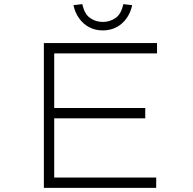

<svg xmlns="http://www.w3.org/2000/svg" viewBox="-20 -908 934 928"><path d="M192 0V-700H739V-650H242V-50H735V0ZM219 -336V-386H682V-336ZM477 -761Q441 -761 412 -776Q383 -791 363 -818.5Q343 -846 335 -883L378 -888Q388 -840 415.5 -821Q443 -802 477 -802Q511 -802 538.5 -821Q566 -840 576 -888L619 -883Q611 -846 591 -818.5Q571 -791 542 -776Q513 -761 477 -761Z"/></svg>

Font: Lexend Zetta ExtraLight
Style: Regular
Weight: 250
Version: Version 1.007